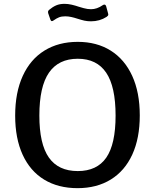

<svg xmlns="http://www.w3.org/2000/svg" viewBox="-20 -970 807 1000"><path d="M59 -368Q59 -488 98.5 -574.5Q138 -661 211.5 -706.5Q285 -752 385 -752Q484 -752 556.5 -706.5Q629 -661 668.5 -575Q708 -489 708 -369Q708 -250 669 -165Q630 -80 557 -35Q484 10 384 10Q283 10 210 -34.5Q137 -79 98 -164Q59 -249 59 -368ZM582 -368Q582 -519 533 -591.5Q484 -664 385 -664Q285 -664 235 -591.5Q185 -519 185 -368Q185 -220 234.5 -149.5Q284 -79 385 -79Q485 -79 533.5 -149Q582 -219 582 -368ZM454 -859Q435 -859 419.5 -862.5Q404 -866 382 -873Q367 -878 351 -881.5Q335 -885 320 -885Q301 -885 288 -880Q275 -875 258 -863Q254 -860 250 -860Q245 -860 242 -869L231 -901Q230 -904 230 -908Q230 -913 235 -918Q254 -934 272.5 -942Q291 -950 316 -950Q334 -950 353.5 -945.5Q373 -941 390 -935Q396 -933 416 -927.5Q436 -922 454 -922Q485 -922 515 -943Q519 -946 524 -946Q530 -946 533 -937L543 -900Q544 -898 544 -894Q544 -888 535 -882Q499 -859 454 -859Z"/></svg>

Font: n
Style: Regular
Weight: 500
Designer: Pablo Impallari, Rodrigo Fuenzalida
Foundry: Impallari Type
Version: Version 1.002; ttfautohint (v1.5)